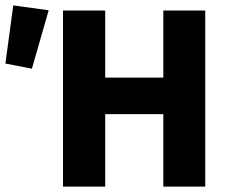

<svg xmlns="http://www.w3.org/2000/svg" viewBox="-32 -690 854 710"><path d="M201 0H357V-268H572V0H727V-651H572V-403H357V-651H201ZM86 -436 148 -652 17 -670 -12 -455Z"/></svg>

Font: Source Sans Pro
Style: Bold
Weight: 700
Designer: Paul D. Hunt
Foundry: Adobe Systems Incorporated
Version: Version 3.006;hotconv 1.0.111;makeotfexe 2.5.65597